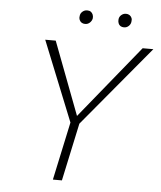

<svg xmlns="http://www.w3.org/2000/svg" viewBox="-56 -862 763 911"><g transform="rotate(5 325.5 -407.0)"><path d="M321 -262 300 -289 600 -658H651ZM230 0 292 -289H335L273 0ZM295 -263 136 -658H186L326 -289ZM318 -749Q308 -749 301 -753.5Q294 -758 290.5 -766.5Q287 -775 289 -784Q290 -797 300 -805.5Q310 -814 322 -814Q333 -814 339.5 -809.5Q346 -805 349.5 -797Q353 -789 352 -779Q350 -767 340.5 -758Q331 -749 318 -749ZM503 -749Q493 -749 486 -753.5Q479 -758 476 -766.5Q473 -775 474 -784Q475 -797 485 -805.5Q495 -814 507 -814Q517 -814 524 -809.5Q531 -805 534.5 -797Q538 -789 536 -779Q535 -767 525.5 -758Q516 -749 503 -749Z"/></g></svg>

Font: Ysabeau ExtraLight
Style: Italic
Weight: 250
Italic angle: -12°
Version: Version 2.000;gftools[0.9.27.dev2+g8671c4b]